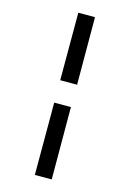

<svg xmlns="http://www.w3.org/2000/svg" viewBox="-135 -869 708 1044"><g transform="rotate(15 219.0 -346.5)"><path d="M171 -423V-803H265L266 -423ZM171 110V-297H265L266 110Z"/></g></svg>

Font: Literata SemiBold
Style: Regular
Weight: 600
Designer: Latin by Veronika Burian and Jose Scaglione. Greek by Irene Vlachou. Cyrillic by Vera Evstafieva.
Foundry: TypeTogether
Version: Version 3.103; ttfautohint (v1.8.4.7-5d5b);gftools[0.9.29]